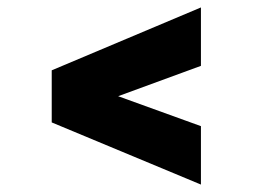

<svg xmlns="http://www.w3.org/2000/svg" viewBox="-20 -556 680 516"><path d="M520 -536V-379L119 -232V-367ZM119 -362 520 -217V-60L119 -227Z"/></svg>

Font: Figtree Light Black
Style: Regular
Weight: 900
Version: Version 2.000